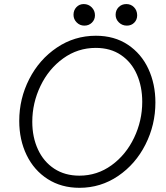

<svg xmlns="http://www.w3.org/2000/svg" viewBox="-20 -899 802 926"><path d="M72.8 -315.9Q72.8 -423.3 121.1 -517.8Q169.4 -612.3 254.2 -669.4Q338.9 -726.6 442.4 -726.6Q531.7 -726.6 596.7 -683.3Q661.6 -640.1 695.6 -566.9Q729.5 -493.7 729.5 -404.8Q729.5 -296.9 681.6 -202.1Q633.8 -107.4 549.8 -50.3Q465.8 6.8 363.3 6.8Q275.9 6.8 210 -35.4Q144 -77.6 108.4 -151.1Q72.8 -224.6 72.8 -315.9ZM666 -408.2Q666 -481 640.1 -540Q614.3 -599.1 563.7 -633.5Q513.2 -668 441.9 -668Q355 -668 284.9 -617.4Q214.8 -566.9 175.3 -484.6Q135.7 -402.3 135.7 -311.5Q135.7 -237.3 163.1 -178.2Q190.4 -119.1 241.7 -85.4Q293 -51.8 362.8 -51.8Q448.7 -51.8 518.1 -102.1Q587.4 -152.3 626.7 -234.6Q666 -316.9 666 -408.2ZM537.6 -827.6Q537.6 -849.6 552.2 -864.5Q566.9 -879.4 589.4 -879.4Q611.3 -879.4 626.2 -864.3Q641.1 -849.1 641.6 -825.7Q641.6 -803.7 627.4 -789.6Q613.3 -775.4 591.8 -775.4Q569.3 -775.4 553.5 -790.8Q537.6 -806.2 537.6 -827.6ZM334.5 -827.6Q334.5 -849.6 348.6 -864.5Q362.8 -879.4 383.8 -879.4Q406.7 -879.4 422.4 -863.5Q438 -847.7 438 -825.2Q438 -804.2 423.3 -789.8Q408.7 -775.4 386.7 -775.4Q365.2 -775.4 349.9 -790.8Q334.5 -806.2 334.5 -827.6Z"/></svg>

Font: Reddit Sans Vanilla Light
Style: Italic
Weight: 300
Italic angle: -11.25°
Designer: Stephen Hutchings
Version: Version 1.013